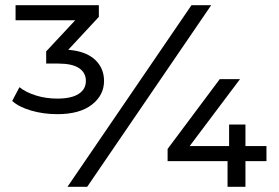

<svg xmlns="http://www.w3.org/2000/svg" viewBox="-20 -720 1074 740"><path d="M381 -408Q381 -353 334 -316.5Q287 -280 201 -280Q147 -280 99.5 -294Q52 -308 27 -331L55 -384Q80 -364 118.5 -352Q157 -340 201 -340Q255 -340 283 -358Q311 -376 311 -408Q311 -440 284.5 -457.5Q258 -475 205 -475H158V-522L270 -642H40V-700H361V-655L243 -528Q310 -523 345.5 -490.5Q381 -458 381 -408ZM718 -700H794L316 0H240ZM1007 -99H926V0H857V-99H626V-146L827 -415H905L711 -157H863V-240H926V-157H1007Z"/></svg>

Font: Idrija
Style: Regular
Weight: 500
Designer: Julieta Ulanovsky
Foundry: Julieta Ulanovsky
Version: Version 7.200